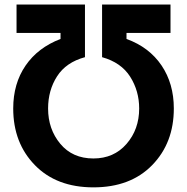

<svg xmlns="http://www.w3.org/2000/svg" viewBox="-20 -806 821 844"><path d="M38.1 -329.1Q38.1 -438.5 92.3 -517.6Q146.5 -596.7 246.1 -634.8V-661.1H52.7V-786.1H353.5V-554.7Q270.5 -532.2 231 -470.7Q191.4 -409.2 191.4 -329.1Q191.4 -238.3 245.1 -173.8Q298.8 -109.4 390.6 -109.4Q480.5 -109.4 536.1 -173.3Q591.8 -237.3 591.8 -329.1Q591.8 -406.2 552.2 -468.8Q512.7 -531.2 428.7 -554.7V-786.1H729.5V-661.1H536.1V-634.8Q635.7 -598.6 689.9 -518.6Q744.1 -438.5 744.1 -329.1Q744.1 -177.7 648.9 -80.1Q553.7 17.6 390.6 17.6Q228.5 17.6 133.3 -80.1Q38.1 -177.7 38.1 -329.1Z"/></svg>

Font: Gothic A1 ExtraBold
Style: Regular
Weight: 800
Designer: HanYang I&C Co.,Ltd.
Foundry: HanYang I&C Co.,Ltd.
Version: Version 2.50